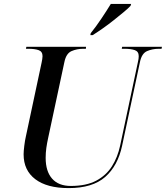

<svg xmlns="http://www.w3.org/2000/svg" viewBox="-20 -954 850 984"><path d="M332 10Q221 10 161 -35.5Q101 -81 101 -163Q101 -179 104.5 -207Q108 -235 112 -252L193 -632Q195 -640 196.5 -650.5Q198 -661 198 -666Q198 -690 178 -697Q158 -704 126 -704H113L115 -714H421L420 -704H407Q374 -704 346.5 -692Q319 -680 310 -636L227 -248Q221 -221 217.5 -196Q214 -171 214 -145Q214 -76 247 -38.5Q280 -1 343 -1Q422 -1 473 -28Q524 -55 553.5 -101.5Q583 -148 596 -209L687 -637Q689 -644 690 -652.5Q691 -661 691 -666Q691 -690 671 -697Q651 -704 619 -704H604L606 -714H810L808 -704H794Q761 -704 733.5 -692Q706 -680 697 -635L606 -208Q584 -104 519 -47Q454 10 332 10ZM445 -784Q471 -816 499.5 -858.5Q528 -901 548 -934H652L649 -924Q637 -911 614 -892Q591 -873 563.5 -851Q536 -829 507.5 -809Q479 -789 455 -774H443Z"/></svg>

Font: Noto Serif Display Medium
Style: Italic
Weight: 500
Italic angle: -12°
Designer: Monotype Design Team
Foundry: Monotype Imaging Inc.
Version: Version 2.009